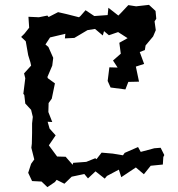

<svg xmlns="http://www.w3.org/2000/svg" viewBox="-20 -744 731 790"><path d="M97 -675 100 -630 81 -606 67 -592 86 -574 96 -517 105 -488 108 -474 79 -442 84 -422 76 -358 80 -353 84 -318 108 -292 115 -263 112 -236V-197L111 -153L109 -136L121 -88L108 -70L96 -33L112 1L151 3L175 26L206 5L213 -4L245 12L275 -17L327 -28L342 -10L373 -39L411 -9L420 -20L469 -46L479 -15L539 -55L572 -27L600 -62L650 -67L652 -98L656 -106L641 -136L615 -134L559 -119L548 -139L493 -115L486 -105L444 -112L398 -116L377 -89L372 -93L335 -78L281 -74L279 -66L250 -99L215 -100L181 -146L209 -187L184 -215L176 -243L195 -242L179 -283L180 -320L193 -338L206 -401L177 -422L175 -427L195 -474L199 -506L179 -551L167 -561L186 -590L249 -605L247 -586L286 -588L340 -620L371 -625L403 -598L408 -616L428 -599L466 -612L505 -587L471 -568L477 -523L445 -495L464 -466L430 -467L423 -411L435 -384L496 -376L508 -407L552 -408L539 -470L573 -481L555 -530L576 -538L579 -557L610 -594L621 -620L616 -656L623 -667L620 -699L593 -724L540 -718L508 -723L477 -690L467 -680L426 -712L423 -682L368 -678L332 -702L311 -678L305 -673L254 -686L219 -694L180 -674L175 -680L140 -673Z"/></svg>

Font: チョークS
Style: Regular
Weight: 400
Designer: [Stick] Fontworks Inc.
Foundry: [Stick] Fontworks Inc.
Version: Version 1.200;FEAKit 1.0